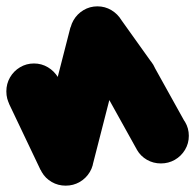

<svg xmlns="http://www.w3.org/2000/svg" viewBox="-57 -508 615 605"><path d="M-37 -220Q-37 -196 -25.5 -176Q-14 -156 6 -144.5Q26 -133 50 -133Q74 -133 94 -144.5Q114 -156 126 -176Q138 -196 138 -220Q138 -244 126 -264Q114 -284 94 -296Q74 -308 50 -308Q26 -308 6 -296Q-14 -284 -25.5 -264Q-37 -244 -37 -220Z M129 -258 -29 -182 71 28 229 -48Z M63 -10Q63 14 74.5 34Q86 54 106 65.5Q126 77 150 77Q174 77 194 65.5Q214 54 226 34Q238 14 238 -10Q238 -34 226 -54Q214 -74 194 -86Q174 -98 150 -98Q126 -98 106 -86Q86 -74 74.5 -54Q63 -34 63 -10Z M65 -32 235 12 335 -378 165 -422Z M163 -400Q163 -376 174.5 -356Q186 -336 206 -324.5Q226 -313 250 -313Q274 -313 294 -324.5Q314 -336 326 -356Q338 -376 338 -400Q338 -424 326 -444Q314 -464 294 -476Q274 -488 250 -488Q226 -488 206 -476Q186 -464 174.5 -444Q163 -424 163 -400Z M321 -451 179 -349 279 -209 421 -311Z M263 -260Q263 -236 274.5 -216Q286 -196 306 -184.5Q326 -173 350 -173Q374 -173 394 -184.5Q414 -196 426 -216Q438 -236 438 -260Q438 -284 426 -304Q414 -324 394 -336Q374 -348 350 -348Q326 -348 306 -336Q286 -324 274.5 -304Q263 -284 263 -260Z M426 -303 274 -217 374 -37 526 -123Z M363 -80Q363 -56 374.5 -36Q386 -16 406 -4.5Q426 7 450 7Q474 7 494 -4.5Q514 -16 526 -36Q538 -56 538 -80Q538 -104 526 -124Q514 -144 494 -156Q474 -168 450 -168Q426 -168 406 -156Q386 -144 374.5 -124Q363 -104 363 -80Z"/></svg>

Font: Linefont
Style: Bold
Weight: 700
Monospace: yes
Version: Version 3.002;gftools[0.9.33]